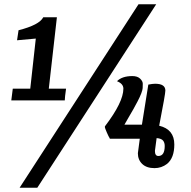

<svg xmlns="http://www.w3.org/2000/svg" viewBox="-20 -781 898 901"><path d="M713 -761 155 100H72L630 -761ZM290 -365Q284 -323 284 -310H33L40 -365H122L148 -600L60 -592L67 -639Q165 -664 183 -700H247L209 -365ZM708 -388Q756 -388 756 -356Q756 -340 727 -191Q798 -174 798 -103Q798 -40 764 -12Q738 8 705 8Q668 8 647.5 -11.5Q627 -31 627 -62Q627 -67 629 -77L636 -130H495V-132Q490 -139 481 -160Q472 -181 472 -184.5Q472 -188 473 -189Q559 -302 559 -365Q559 -388 529 -400Q553 -424 601 -424Q625 -424 637.5 -412Q650 -400 650 -388Q650 -376 649.5 -367.5Q649 -359 643 -343Q637 -327 625.5 -305Q614 -283 605.5 -268Q597 -253 582 -227.5Q567 -202 564 -196H646L676 -384Q696 -388 708 -388ZM723 -49Q753 -49 753 -96Q753 -112 745 -121.5Q737 -131 715 -133L707 -73Q707 -49 723 -49Z"/></svg>

Font: Lily Script One
Style: Regular
Weight: 400
Designer: Julia Petretta
Foundry: Julia Petretta
Version: Version 1.002;PS 001.001;hotconv 1.0.70;makeotf.lib2.5.58329